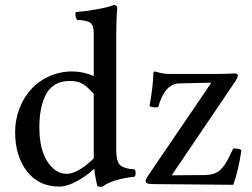

<svg xmlns="http://www.w3.org/2000/svg" viewBox="-20 -719 984 750"><path d="M346.2 -100.1V-352.1Q319.3 -382.8 300.5 -392.8Q281.7 -402.8 252 -402.8Q216.3 -402.8 191.7 -386.2Q167 -369.6 155 -341.1Q143.1 -312.5 138.4 -284.2Q133.8 -255.9 133.8 -222.2Q133.8 -135.3 165.3 -87.6Q196.8 -40 240.2 -40Q283.7 -40 346.2 -100.1ZM346.2 -421.9V-589.8Q346.2 -619.6 332.8 -629.9Q319.3 -640.1 280.8 -641.1Q272 -653.8 275.9 -671.9Q311 -674.3 357.7 -682.6Q404.3 -690.9 423.8 -699.2Q438 -699.2 438 -688Q438 -687 437.5 -682.1Q437 -677.2 436.5 -668.2Q436 -659.2 435.5 -647.5Q435.1 -635.7 434.6 -618.7Q434.1 -601.6 434.1 -583V-130.9Q434.1 -91.3 447.5 -75.9Q460.9 -60.5 505.9 -57.1Q509.8 -52.7 509.8 -43Q509.8 -33.2 505.9 -28.8Q420.9 -19.5 379.9 9.8Q368.2 12.7 359.9 6.8Q350.6 -31.7 348.1 -60.1Q320.3 -33.2 281.2 -11.7Q242.2 9.8 211.9 9.8Q131.3 9.8 85.2 -49.8Q39.1 -109.4 39.1 -203.1Q39.1 -251 55.7 -294.4Q72.3 -337.9 101.1 -369.9Q129.9 -401.9 171.9 -420.9Q213.9 -439.9 262.2 -439.9Q305.2 -439.9 346.2 -421.9ZM585 -439.9Q587.4 -439.5 595.7 -437Q604 -434.6 608.6 -433.6Q613.3 -432.6 623 -431.4Q632.8 -430.2 644 -430.2H829.1Q841.8 -430.2 857.7 -430.7Q873.5 -431.2 884.5 -431.6Q895.5 -432.1 897 -432.1Q901.9 -432.1 905.5 -429.9Q909.2 -427.7 909.2 -424.8Q909.2 -417.5 900.9 -403.8L651.9 -36.1V-34.2L778.8 -35.2Q816.4 -35.6 836.9 -52Q857.4 -68.4 877 -109.9L891.1 -139.2Q913.1 -139.2 922.9 -132.8Q912.6 -56.6 891.1 2.9L571.8 0Q548.8 0 548.8 -12.2Q548.8 -17.6 558.1 -32.2L804.2 -394L801.8 -396L679.2 -393.1Q623 -391.1 598.1 -300.8Q581.1 -296.9 564 -304.2Q578.1 -381.8 579.1 -434.1Q579.1 -435.5 581.3 -437.7Q583.5 -439.9 585 -439.9Z"/></svg>

Font: Common Serif News
Style: Regular
Weight: 450
Designer: Philipp H. Poll, Khaled Hosny
Foundry: Stefan Peev, Context Ltd.
Version: Version 1.026